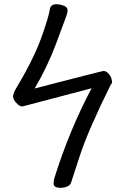

<svg xmlns="http://www.w3.org/2000/svg" viewBox="-20 -738 600 920"><path d="M271 162Q237 162 237 142V136Q237 128 241 114Q313 -116 419 -315Q413 -314 403 -311Q105 -233 88 -228H85Q74 -228 58.5 -244.5Q43 -261 43 -274V-280Q44 -287 50 -302Q140 -452 177.5 -556Q215 -660 220 -700Q227 -718 251 -718Q262 -718 280.5 -712.5Q299 -707 303 -695L304 -689Q304 -679 298 -661.5Q292 -644 249 -529.5Q206 -415 146 -314Q470 -398 476 -398Q489 -398 501.5 -383.5Q514 -369 516 -352L517 -347Q517 -337 511 -333Q403 -115 363.5 5.5Q324 126 320 138.5Q316 151 296 158Q284 162 271 162Z"/></svg>

Font: LXGW WenKai Lite
Style: Bold
Weight: 700
Designer: LXGW / Fontworks Inc.
Foundry: LXGW / Fontworks Inc.
Version: Version 1.330;April 28, 2024